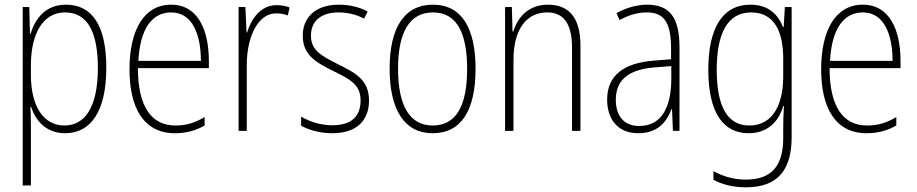

<svg xmlns="http://www.w3.org/2000/svg" viewBox="-20 -559 3916 820"><path d="M262 -539C174 -539 131 -480 110 -414H108L105 -529H77V233H112V-15C112 -48 111 -80 110 -103H113C131 -46 175 10 258 10C367 10 434 -82 434 -270C434 -449 374 -539 262 -539ZM258 -506C353 -506 398 -423 398 -269C398 -95 339 -23 255 -23C168 -23 112 -102 112 -239V-283C113 -417 164 -506 258 -506Z M711 -539C592 -539 533 -426 533 -263C533 -98 594 10 727 10C777 10 817 -2 854 -23V-59C810 -33 774 -23 729 -23C623 -23 569 -109 569 -268H872V-299C872 -428 827 -539 711 -539ZM711 -506C800 -506 838 -415 838 -299H571C578 -437 630 -506 711 -506Z M1161 -537C1091 -537 1053 -476 1035 -420H1033L1028 -529H999V0H1034V-283C1034 -395 1078 -502 1160 -502C1179 -502 1196 -498 1209 -493L1217 -527C1200 -534 1180 -537 1161 -537Z M1556 -130C1556 -220 1495 -249 1421 -286C1350 -322 1308 -345 1308 -407C1308 -471 1354 -506 1426 -506C1465 -506 1506 -496 1535 -479L1550 -510C1517 -528 1474 -539 1427 -539C1327 -539 1273 -484 1273 -407C1273 -323 1330 -292 1407 -254C1476 -220 1520 -197 1520 -130C1520 -63 1482 -24 1399 -24C1350 -24 1303 -39 1266 -61V-22C1295 -6 1342 10 1399 10C1503 10 1556 -44 1556 -130Z M2011 -265C2011 -431 1957 -539 1829 -539C1707 -539 1644 -441 1644 -266C1644 -90 1707 10 1828 10C1951 10 2011 -89 2011 -265ZM1680 -266C1680 -419 1728 -506 1829 -506C1935 -506 1975 -411 1975 -265C1975 -108 1929 -23 1828 -23C1727 -23 1680 -112 1680 -266Z M2320 -539C2235 -539 2190 -483 2172 -424H2169L2166 -529H2137V0H2173V-303C2173 -440 2233 -506 2317 -506C2384 -506 2423 -462 2423 -356V0H2459V-364C2459 -485 2409 -539 2320 -539Z M2743 -539C2699 -539 2653 -525 2613 -503L2626 -473C2669 -497 2707 -506 2742 -506C2814 -506 2846 -466 2846 -352V-306L2772 -300C2645 -290 2573 -238 2573 -133C2573 -54 2615 10 2706 10C2789 10 2827 -38 2848 -93H2850L2854 0H2882V-357C2882 -486 2839 -539 2743 -539ZM2774 -271 2847 -277V-219C2846 -100 2805 -21 2710 -21C2647 -21 2610 -61 2610 -133C2610 -219 2666 -262 2774 -271Z M3185 -539C3063 -539 3005 -435 3005 -261C3005 -79 3068 10 3177 10C3254 10 3305 -36 3325 -106H3328C3326 -68 3325 -42 3325 -11V30C3325 150 3275 208 3166 208C3111 208 3068 194 3027 172V209C3065 229 3110 241 3166 241C3303 241 3361 165 3361 27V-529H3332L3327 -444H3324C3303 -496 3263 -539 3185 -539ZM3188 -506C3288 -506 3325 -422 3325 -309V-232C3325 -128 3290 -23 3180 -23C3089 -23 3041 -100 3041 -261C3041 -411 3084 -506 3188 -506Z M3665 -539C3546 -539 3487 -426 3487 -263C3487 -98 3548 10 3681 10C3731 10 3771 -2 3808 -23V-59C3764 -33 3728 -23 3683 -23C3577 -23 3523 -109 3523 -268H3826V-299C3826 -428 3781 -539 3665 -539ZM3665 -506C3754 -506 3792 -415 3792 -299H3525C3532 -437 3584 -506 3665 -506Z"/></svg>

Font: Noto Sans Bengali Condensed ExtraLight
Style: Regular
Weight: 200
Width: 3
Designer: Joana Ranito - Universal Thirst; Jelle Bosma - Monotype Design Team
Foundry: Universal Thirst ehf.
Version: Version 3.000